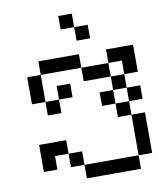

<svg xmlns="http://www.w3.org/2000/svg" viewBox="-98 -999 888 1075"><g transform="rotate(-10 346.0 -461.5)"><path d="M76.9 -538.5H153.8V-461.5H76.9ZM76.9 -615.4H153.8V-538.5H76.9ZM153.8 -692.3H230.8V-615.4H153.8ZM230.8 -692.3H307.7V-615.4H230.8ZM307.7 -692.3H384.6V-615.4H307.7ZM384.6 -615.4H461.5V-538.5H384.6ZM615.4 -615.4H692.3V-538.5H615.4ZM615.4 -692.3H692.3V-615.4H615.4ZM538.5 -692.3H615.4V-615.4H538.5ZM153.8 -461.5H230.8V-384.6H153.8ZM615.4 -307.7H692.3V-230.8H615.4ZM615.4 -230.8H692.3V-153.8H615.4ZM615.4 -153.8H692.3V-76.9H615.4ZM538.5 -76.9H615.4V0H538.5ZM461.5 -76.9H538.5V0H461.5ZM384.6 -76.9H461.5V0H384.6ZM307.7 -76.9H384.6V0H307.7ZM230.8 -153.8H307.7V-76.9H230.8ZM153.8 -230.8H230.8V-153.8H153.8ZM76.9 -230.8H153.8V-153.8H76.9ZM76.9 -153.8H153.8V-76.9H76.9ZM538.5 -538.5H615.4V-461.5H538.5ZM461.5 -461.5H538.5V-384.6H461.5ZM615.4 -461.5H692.3V-384.6H615.4ZM538.5 -384.6H615.4V-307.7H538.5ZM461.5 -615.4H538.5V-538.5H461.5ZM230.8 -538.5H307.7V-461.5H230.8ZM384.6 -846.2H461.5V-769.2H384.6ZM307.7 -923.1H384.6V-846.2H307.7Z"/></g></svg>

Font: Jacquarda Bastarda 9
Style: Regular
Weight: 400
Designer: Sarah Cadigan-Fried
Version: Version 1.000; ttfautohint (v1.8.4.7-5d5b)